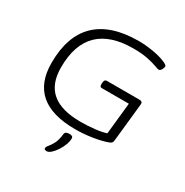

<svg xmlns="http://www.w3.org/2000/svg" viewBox="-206 -872 1217 1263"><g transform="rotate(30 402.5 -240.5)"><path d="M412 6Q60 6 60 -295Q60 -499 167.5 -602.5Q275 -706 487 -706Q538 -706 592 -697Q646 -688 679 -675Q702 -666 711 -660Q720 -654 720 -647Q720 -637 711.5 -622.5Q703 -608 693 -608Q685 -608 660 -617.5Q635 -627 590.5 -636.5Q546 -646 481 -646Q129 -646 129 -300Q129 -175 201 -114.5Q273 -54 418 -54Q474 -54 526.5 -60Q579 -66 610 -77L635 -316H428Q413 -316 414 -339L415 -351Q417 -374 434 -374H682Q708 -374 705 -351L675 -64Q674 -49 669 -42.5Q664 -36 651 -31Q609 -15 543 -4.5Q477 6 412 6ZM322 225Q316 225 309.5 222.5Q303 220 303 213Q303 202 315.5 188Q328 174 342.5 147Q357 120 362 72Q365 51 396 51Q424 51 424 69Q424 92 414 118.5Q404 145 388 169.5Q372 194 354.5 209.5Q337 225 322 225Z"/></g></svg>

Font: Asap Expanded Expanded Light
Style: Italic
Weight: 300
Width: 7
Italic angle: -6°
Designer: Pablo Cosgaya
Foundry: Omnibus-Type
Version: Version 3.001; ttfautohint (v1.8.4.7-5d5b)